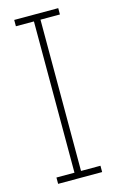

<svg xmlns="http://www.w3.org/2000/svg" viewBox="-111 -746 479 792"><g transform="rotate(-15 129.0 -350.0)"><path d="M223 0V-27H140V-673H223V-700H35V-673H112V-27H35V0Z"/></g></svg>

Font: Josefin Slab Thin Light
Style: Regular
Weight: 300
Version: Version 2.000